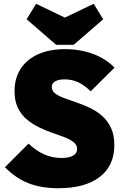

<svg xmlns="http://www.w3.org/2000/svg" viewBox="-20 -984 649 1016"><path d="M289 12Q198 12 130.5 -14.5Q63 -41 6 -99L131 -224Q170 -187 213 -167.5Q256 -148 305 -148Q346 -148 367 -160.5Q388 -173 388 -195Q388 -217 370 -231.5Q352 -246 322.5 -257.5Q293 -269 257.5 -281Q222 -293 187 -310Q152 -327 122.5 -351.5Q93 -376 75 -412.5Q57 -449 57 -502Q57 -571 90 -621Q123 -671 183 -697.5Q243 -724 324 -724Q404 -724 472.5 -698.5Q541 -673 586 -626L460 -501Q427 -533 394 -548.5Q361 -564 322 -564Q291 -564 272.5 -554Q254 -544 254 -524Q254 -503 272 -489.5Q290 -476 319.5 -465Q349 -454 384.5 -442Q420 -430 455 -413.5Q490 -397 519.5 -371.5Q549 -346 567 -308Q585 -270 585 -216Q585 -107 507.5 -47.5Q430 12 289 12ZM476 -964 526 -882 370 -747H277L121 -882L171 -964L402 -853H244Z"/></svg>

Font: Outfit Thin Black
Style: Regular
Weight: 900
Version: Version 1.100;gftools[0.9.27]